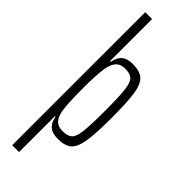

<svg xmlns="http://www.w3.org/2000/svg" viewBox="-309 -752 952 952"><g transform="rotate(45 166.5 -276.5)"><path d="M46 -743H94V-448H99Q106 -485 126.5 -501.5Q147 -518 184 -518Q234 -518 258 -496.5Q282 -475 290.5 -420.5Q299 -366 299 -255Q299 -144 290 -89Q281 -34 257 -13Q233 8 184 8Q146 8 125.5 -8.5Q105 -25 98 -62H94V190H46ZM251 -255Q251 -357 245.5 -401Q240 -445 224.5 -460Q209 -475 173 -475Q143 -475 126 -457.5Q109 -440 102 -402Q94 -350 94 -259Q94 -151 102 -104Q109 -68 125.5 -52Q142 -36 172 -36Q208 -36 224 -50.5Q240 -65 245.5 -109Q251 -153 251 -255Z"/></g></svg>

Font: Saira Ultra Condensed Light
Style: Regular
Weight: 300
Width: 1
Designer: Hector Gatti with collaboration of the Omnibus-Type team
Foundry: Omnibus-Type
Version: Version 1.001; ttfautohint (v1.8)